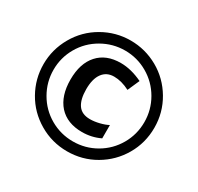

<svg xmlns="http://www.w3.org/2000/svg" viewBox="-156 -908 1135 1102"><g transform="rotate(30 412.0 -357.0)"><path d="M411.4 9.8Q311 9.8 225.6 -40.5Q140.1 -90.8 92.5 -175.3Q44.9 -259.8 44.9 -357.2Q44.9 -454.6 94 -540.3Q143.1 -626 228.5 -675Q314 -724.1 411.4 -724.1Q508.8 -724.1 593.5 -676.3Q678.2 -628.4 728.5 -543.2Q778.8 -458 778.8 -357.7Q778.8 -257.3 729.7 -173.1Q680.7 -88.9 596.2 -39.6Q511.7 9.8 411.4 9.8ZM261 -96.4Q330.6 -56.2 412.1 -56.2Q493.7 -56.2 563.2 -96.4Q632.8 -136.7 672.9 -206.1Q712.9 -275.4 712.9 -356.7Q712.9 -438 672.6 -507.8Q632.3 -577.6 562.7 -617.9Q493.2 -658.2 412.6 -658.2Q332 -658.2 261.5 -617.7Q190.9 -577.1 150.9 -507.8Q110.8 -438.5 110.8 -357.7Q110.8 -276.9 151.1 -206.8Q191.4 -136.7 261 -96.4ZM430.2 -128.9Q332 -128.9 277.3 -189Q223.1 -250 223.1 -357.4Q223.1 -464.8 276.9 -524.4Q330.6 -584 426.8 -584Q495.6 -584 570.8 -547.9L536.1 -469.2Q481.9 -497.1 432.6 -497.1Q383.3 -497.1 356.2 -460.2Q329.1 -423.3 329.1 -355Q329.1 -286.6 354 -251.2Q378.9 -215.8 433.1 -215.8Q461.9 -215.8 494.6 -223.9Q527.3 -231.9 549.8 -244.1V-155.8Q494.1 -128.9 430.2 -128.9Z"/></g></svg>

Font: Open Sans Hebrew Condensed
Style: Bold
Weight: 700
Width: 3
Foundry: Ascender Corporation, Yanek Iontef
Version: Version 2.001;PS 002.001;hotconv 1.0.70;makeotf.lib2.5.58329